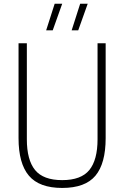

<svg xmlns="http://www.w3.org/2000/svg" viewBox="-20 -964 643 994"><path d="M302 9Q183.5 9 129.8 -54.2Q76 -117.5 76 -249V-740H119V-243Q119 -136 161.5 -83.8Q204 -31.5 302 -31.5Q400 -31.5 442.5 -83.8Q485 -136 485 -243V-740H527V-249Q527 -117.5 474 -54.2Q421 9 302 9ZM351 -807 395 -944.5H434L385 -807ZM219 -807 263 -944.5H302L253 -807Z"/></svg>

Font: Encode Sans Condensed ExtraLight
Style: Regular
Weight: 200
Width: 3
Designer: Multiple Designers
Foundry: Impallari Type
Version: Version 3.000; ttfautohint (v1.8.3) -l 8 -r 50 -G 200 -x 14 